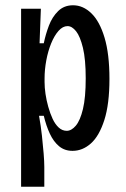

<svg xmlns="http://www.w3.org/2000/svg" viewBox="-20 -560 476 728"><path d="M60 148V-252V-527H135L130 -396H146Q153 -430 165.5 -463Q178 -496 200.5 -518Q223 -540 257 -540Q295 -540 326.5 -509.5Q358 -479 376.5 -417Q395 -355 395 -261Q395 -165 375.5 -104.5Q356 -44 324.5 -16Q293 12 255 12Q225 12 204 -5.5Q183 -23 169 -53Q155 -83 146 -121H128Q135 -82 139 -45.5Q143 -9 145.5 22Q148 53 148 73V148ZM233 -64Q251 -64 267.5 -83.5Q284 -103 294.5 -146.5Q305 -190 305 -263Q305 -335 294.5 -378.5Q284 -422 268.5 -441.5Q253 -461 236 -461Q218 -461 202 -443Q186 -425 174 -395.5Q162 -366 155.5 -331Q149 -296 149 -263V-249Q149 -228 152.5 -204Q156 -180 163 -155Q170 -130 179.5 -109.5Q189 -89 202.5 -76.5Q216 -64 233 -64Z"/></svg>

Font: Bricolage Grotesque Condensed
Style: Regular
Weight: 400
Width: 3
Designer: Mathieu Triay
Foundry: Atelier Triay
Version: Version 1.000;gftools[0.9.30]